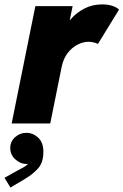

<svg xmlns="http://www.w3.org/2000/svg" viewBox="-50 -555 555 863"><path d="M2.4 0 108.9 -527.3H276.4L263.7 -465.8H275.9L240.7 -425.8Q249.5 -448.2 272.5 -473.6Q295.4 -499 330.3 -517.1Q365.2 -535.2 409.7 -535.2Q437.5 -535.2 457.5 -527.8Q477.5 -520.5 484.9 -511.7L390.1 -357.4Q382.3 -361.8 370.6 -364.5Q358.9 -367.2 347.7 -367.2Q324.2 -367.2 299.3 -354.7Q274.4 -342.3 254.9 -317.6Q235.4 -293 227.5 -255.9L175.8 0ZM-2.9 288.1 -29.8 244.1 30.8 210.4Q37.6 206.5 52.7 198.7Q67.9 190.9 80.6 177Q93.3 163.1 92.8 142.1H103Q106.9 152.8 98.9 167.5Q90.8 182.1 67.9 182.1Q42.5 182.1 19.3 161.6Q-3.9 141.1 -3.9 110.4Q-3.9 81.1 17.8 61.5Q39.6 42 68.8 42Q98.1 42 121.6 63.7Q145 85.4 145 127.4Q145 175.3 121.3 201.7Q97.7 228 64 248Z"/></svg>

Font: Reddit Sans Black
Style: Italic
Weight: 900
Italic angle: -11.25°
Designer: Stephen Hutchings
Version: Version 1.013